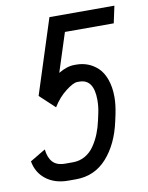

<svg xmlns="http://www.w3.org/2000/svg" viewBox="-80 -743 628 813"><g transform="rotate(-10 234.0 -336.0)"><path d="M189 -443.8Q225.6 -465.8 257.3 -465.8H266.1Q292 -465.8 315.2 -457Q338.4 -448.2 358.2 -429.7Q377.9 -411.1 389.6 -378.4Q401.4 -345.7 401.4 -302.7Q401.4 -270.5 393.1 -230L386.7 -200.7Q366.2 -105.5 313.5 -46.6Q260.7 12.2 180.7 12.2H147.5Q90.3 12.2 52.5 -16.8Q14.6 -45.9 5.9 -95.7L72.3 -135.3Q76.2 -99.1 93.8 -80.1Q111.3 -61 147.5 -61H180.7Q209.5 -61 233.2 -74.7Q256.8 -88.4 272.7 -112.1Q288.6 -135.7 298.8 -161.4Q309.1 -187 315.4 -216.3L321.8 -245.6Q328.1 -273.9 328.1 -302.7Q328.1 -392.6 266.1 -392.6H257.3Q240.2 -392.6 207.5 -367.4Q174.8 -342.3 150.4 -302.7L85.9 -362.8L189 -683.6H468.3L452.6 -610.4H242.7Z"/></g></svg>

Font: Anka/Coder Narrow
Style: Italic
Weight: 400
Width: 3
Italic angle: -12°
Monospace: yes
Version: Version 001.100